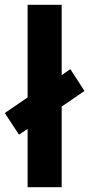

<svg xmlns="http://www.w3.org/2000/svg" viewBox="-37 -780 372 800"><path d="M78 0H220V-336L315 -401L256 -492L220 -467V-760H78V-374L-17 -309L42 -219L78 -243Z"/></svg>

Font: Noto Sans Myanmar SemiCondensed
Style: Bold
Weight: 700
Width: 4
Designer: Monotype Design Team
Foundry: Monotype Imaging Inc.
Version: Version 2.107